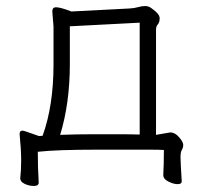

<svg xmlns="http://www.w3.org/2000/svg" viewBox="-20 -504 715 635"><path d="M165 -480Q180 -480 216 -466L409 -476Q425 -477 437 -480.5Q449 -484 460.5 -484Q472 -484 482 -476Q508 -458 508 -444Q508 -430 502 -423.5Q496 -417 496 -406V-58L543 -66Q559 -66 572.5 -50Q586 -34 586 -25Q586 -16 581.5 -8.5Q577 -1 577 15Q577 31 581 95V96Q581 105 567.5 105Q554 105 537 96.5Q520 88 520 75V74Q522 40 522 -8Q504 -9 477 -9H301Q167 -9 105 -2Q105 49 108 100Q108 111 92 111Q76 111 61.5 104Q47 97 47 86V85Q50 60 50 25.5Q50 -9 45 -59V-62Q45 -72 55 -72Q59 -72 109 -54L121 -55Q157 -155 157 -291V-416L153 -466Q153 -480 165 -480ZM179 -58Q235 -60 286 -60H374Q411 -60 442 -59V-429L211 -417V-292Q211 -163 179 -58Z"/></svg>

Font: LXGW WenKai Light
Style: Regular
Weight: 300
Designer: LXGW / Fontworks Inc.
Foundry: LXGW / Fontworks Inc.
Version: Version 1.501; October 10, 2024